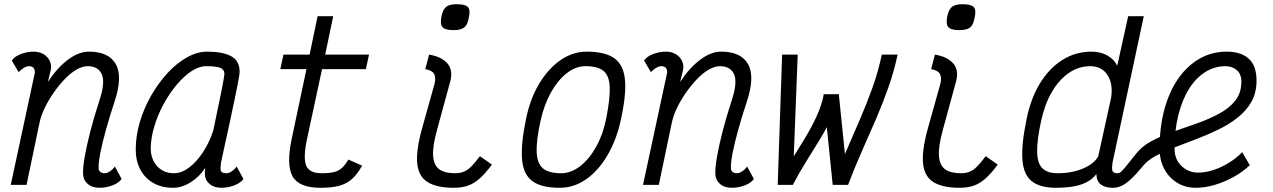

<svg xmlns="http://www.w3.org/2000/svg" viewBox="-20 -877 6040 911"><path d="M525 -87 557 -28Q544 -9 514 2.5Q484 14 453 14Q417 14 396 -4.5Q375 -23 374 -53Q373 -82 382 -133.5Q391 -185 408.5 -253.5Q426 -322 452 -401Q480 -486 463 -524.5Q446 -563 396 -563Q371 -563 342.5 -546.5Q314 -530 286.5 -501Q259 -472 234.5 -437Q210 -402 192 -364.5Q174 -327 167 -292L106 0H31L143 -521Q144 -525 145 -530Q146 -535 145 -540Q144 -551 137 -557Q130 -563 117 -563Q108 -563 96.5 -557Q85 -551 68 -535L36 -590Q50 -610 80 -621Q110 -632 140 -632Q167 -632 187.5 -619.5Q208 -607 217.5 -584.5Q227 -562 218 -533L207 -488Q250 -554 301.5 -593Q353 -632 402 -632Q496 -632 529.5 -572.5Q563 -513 523 -393Q500 -324 483 -262.5Q466 -201 456.5 -153.5Q447 -106 448 -79Q448 -68 456 -61.5Q464 -55 476 -55Q488 -55 501.5 -64Q515 -73 525 -87Z M1103 -87 1135 -28Q1122 -9 1092 2.5Q1062 14 1031 14Q996 14 974.5 -4Q953 -22 952 -49Q952 -58 952.5 -68Q953 -78 955 -82Q926 -38 884.5 -12Q843 14 800 14Q747 14 707 -9Q667 -32 645.5 -73Q624 -114 624 -168Q624 -232 643.5 -298Q663 -364 697.5 -424Q732 -484 775.5 -531Q819 -578 867.5 -605Q916 -632 963 -632Q1036 -632 1076.5 -610.5Q1117 -589 1117 -536Q1117 -532 1115.5 -520.5Q1114 -509 1109 -483.5Q1104 -458 1094.5 -411.5Q1085 -365 1069 -291Q1053 -217 1029 -108Q1025 -82 1027.5 -68.5Q1030 -55 1054 -55Q1066 -55 1079.5 -64Q1093 -73 1103 -87ZM805 -55Q841 -55 876.5 -81.5Q912 -108 942.5 -154Q973 -200 992 -258Q1015 -367 1029.5 -439Q1044 -511 1045 -527Q1044 -548 1024.5 -555.5Q1005 -563 958 -563Q925 -563 889 -539.5Q853 -516 818.5 -475Q784 -434 756.5 -383.5Q729 -333 712.5 -278.5Q696 -224 695 -173Q696 -120 726.5 -87.5Q757 -55 805 -55Z M1501 14Q1398 14 1368 -40.5Q1338 -95 1364 -218L1434 -549H1310L1325 -618H1449L1487 -800H1561L1523 -618H1731L1716 -549H1508L1436 -214Q1418 -126 1433 -90.5Q1448 -55 1507 -55Q1544 -55 1566.5 -61Q1589 -67 1604 -81.5Q1619 -96 1633 -120L1698 -91Q1676 -51 1650.5 -28Q1625 -5 1589.5 4.5Q1554 14 1501 14Z M2133 14Q2054 14 2010.5 -12Q1967 -38 1960 -98.5Q1953 -159 1981 -262L2042 -480Q2049 -508 2040 -525.5Q2031 -543 1998 -549L2016 -618Q2075 -608 2102.5 -576.5Q2130 -545 2117 -493L2054 -262Q2032 -183 2035 -138Q2038 -93 2064 -74Q2090 -55 2138 -55Q2162 -55 2180 -62Q2198 -69 2216 -87Q2234 -105 2257 -136L2314 -96Q2284 -55 2256.5 -30.5Q2229 -6 2200 4Q2171 14 2133 14ZM2132 -734Q2092 -734 2079.5 -748.5Q2067 -763 2075 -801Q2082 -833 2097.5 -845Q2113 -857 2147 -857Q2188 -857 2200.5 -843Q2213 -829 2204 -791Q2198 -758 2182 -746Q2166 -734 2132 -734Z M2636 14Q2549 14 2506 -17.5Q2463 -49 2457 -121Q2451 -193 2476 -313Q2495 -407 2537.5 -478.5Q2580 -550 2638.5 -591Q2697 -632 2764 -632Q2851 -632 2895 -600.5Q2939 -569 2945.5 -497.5Q2952 -426 2925 -305Q2905 -213 2862.5 -140.5Q2820 -68 2762 -27Q2704 14 2636 14ZM2642 -55Q2689 -55 2732 -88Q2775 -121 2808 -179.5Q2841 -238 2856 -313Q2875 -409 2873 -463.5Q2871 -518 2843.5 -540.5Q2816 -563 2758 -563Q2712 -563 2669.5 -530Q2627 -497 2594.5 -439Q2562 -381 2545 -305Q2524 -210 2526.5 -155Q2529 -100 2557 -77.5Q2585 -55 2642 -55Z M3525 -87 3557 -28Q3544 -9 3514 2.5Q3484 14 3453 14Q3417 14 3396 -4.5Q3375 -23 3374 -53Q3373 -82 3382 -133.5Q3391 -185 3408.5 -253.5Q3426 -322 3452 -401Q3480 -486 3463 -524.5Q3446 -563 3396 -563Q3371 -563 3342.5 -546.5Q3314 -530 3286.5 -501Q3259 -472 3234.5 -437Q3210 -402 3192 -364.5Q3174 -327 3167 -292L3106 0H3031L3143 -521Q3144 -525 3145 -530Q3146 -535 3145 -540Q3144 -551 3137 -557Q3130 -563 3117 -563Q3108 -563 3096.5 -557Q3085 -551 3068 -535L3036 -590Q3050 -610 3080 -621Q3110 -632 3140 -632Q3167 -632 3187.5 -619.5Q3208 -607 3217.5 -584.5Q3227 -562 3218 -533L3207 -488Q3250 -554 3301.5 -593Q3353 -632 3402 -632Q3496 -632 3529.5 -572.5Q3563 -513 3523 -393Q3500 -324 3483 -262.5Q3466 -201 3456.5 -153.5Q3447 -106 3448 -79Q3448 -68 3456 -61.5Q3464 -55 3476 -55Q3488 -55 3501.5 -64Q3515 -73 3525 -87Z M4164 -618H4239Q4222 -538 4195 -461.5Q4168 -385 4135.5 -310Q4103 -235 4069 -158.5Q4035 -82 4004 0H3931L3887 -430H3961Q3951 -375 3926.5 -321.5Q3902 -268 3870 -215.5Q3838 -163 3804.5 -109.5Q3771 -56 3742 0H3670L3691 -618H3765L3741 0H3670Q3698 -57 3731.5 -111Q3765 -165 3797 -217.5Q3829 -270 3853.5 -322.5Q3878 -375 3889 -430H3960L4004 0H3931Q3961 -81 3994 -157.5Q4027 -234 4059.5 -309Q4092 -384 4119.5 -460.5Q4147 -537 4164 -618Z M4533 14Q4454 14 4410.5 -12Q4367 -38 4360 -98.5Q4353 -159 4381 -262L4442 -480Q4449 -508 4440 -525.5Q4431 -543 4398 -549L4416 -618Q4475 -608 4502.5 -576.5Q4530 -545 4517 -493L4454 -262Q4432 -183 4435 -138Q4438 -93 4464 -74Q4490 -55 4538 -55Q4562 -55 4580 -62Q4598 -69 4616 -87Q4634 -105 4657 -136L4714 -96Q4684 -55 4656.5 -30.5Q4629 -6 4600 4Q4571 14 4533 14ZM4532 -734Q4492 -734 4479.5 -748.5Q4467 -763 4475 -801Q4482 -833 4497.5 -845Q4513 -857 4547 -857Q4588 -857 4600.5 -843Q4613 -829 4604 -791Q4598 -758 4582 -746Q4566 -734 4532 -734Z M4991 14Q4914 14 4875 -17.5Q4836 -49 4831 -120.5Q4826 -192 4851 -312Q4870 -408 4913.5 -480Q4957 -552 5020 -592Q5083 -632 5159 -632Q5202 -632 5234.5 -613.5Q5267 -595 5281 -565L5333 -800H5407L5259 -107Q5255 -84 5257.5 -69.5Q5260 -55 5283 -55Q5292 -55 5301 -63.5Q5310 -72 5326 -92Q5342 -112 5370 -147Q5399 -184 5446.5 -209Q5494 -234 5550.5 -253.5Q5607 -273 5663 -293Q5719 -313 5766 -338.5Q5813 -364 5841.5 -400Q5870 -436 5870 -490Q5870 -526 5848 -544.5Q5826 -563 5795 -563Q5743 -563 5698.5 -535Q5654 -507 5621.5 -455Q5589 -403 5571 -331Q5553 -259 5553 -172Q5553 -121 5586 -89.5Q5619 -58 5665 -58Q5700 -58 5738 -70.5Q5776 -83 5811.5 -105Q5847 -127 5874 -155L5910 -93Q5876 -61 5832.5 -37Q5789 -13 5743 0.5Q5697 14 5654 14Q5605 14 5566 -9.5Q5527 -33 5504.5 -75Q5482 -117 5482 -171Q5482 -274 5505 -358.5Q5528 -443 5570.5 -504Q5613 -565 5671.5 -598.5Q5730 -632 5801 -632Q5868 -632 5905 -598.5Q5942 -565 5942 -495Q5942 -437 5918 -394.5Q5894 -352 5853 -319.5Q5812 -287 5761.5 -262.5Q5711 -238 5657.5 -217.5Q5604 -197 5554 -178Q5504 -159 5464 -137.5Q5424 -116 5402 -88Q5370 -49 5345.5 -26.5Q5321 -4 5301 5Q5281 14 5260 14Q5224 14 5203.5 -1.5Q5183 -17 5182 -51Q5158 -19 5112.5 -2.5Q5067 14 4991 14ZM4997 -55Q5067 -55 5120 -78Q5173 -101 5191 -136L5252 -413Q5262 -480 5234.5 -521.5Q5207 -563 5153 -563Q5098 -563 5051 -530.5Q5004 -498 4970.5 -440Q4937 -382 4920 -304Q4900 -211 4901 -156.5Q4902 -102 4926 -78.5Q4950 -55 4997 -55Z"/></svg>

Font: Victor Mono
Style: Italic
Weight: 400
Italic angle: -12°
Monospace: yes
Designer: Rune Bjørnerås
Version: Version 1.561;gftools[0.9.30]